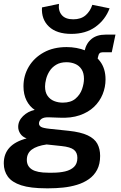

<svg xmlns="http://www.w3.org/2000/svg" viewBox="-57 -787 635 1009"><path d="M185.5 202.6Q103.5 202.6 54.7 186.8Q5.9 170.9 -15.6 141.4Q-37.1 111.8 -37.1 71.3Q-37.1 21.5 -7.1 -11.2Q22.9 -43.9 83 -59.6Q60.5 -67.9 49.6 -84.7Q38.6 -101.6 38.6 -120.1Q38.6 -151.9 64 -176.8Q89.4 -201.7 125.5 -209.5Q98.6 -227.1 82.5 -258.8Q66.4 -290.5 66.4 -333.5Q66.4 -389.6 94.2 -436.5Q122.1 -483.4 172.9 -511.5Q223.6 -539.6 293 -539.6Q346.2 -539.6 392.8 -521.2Q439.5 -502.9 468.5 -465.1Q497.6 -427.2 497.6 -369.6Q497.6 -329.1 482.4 -291.7Q467.3 -254.4 437.3 -225.6Q407.2 -196.8 361.8 -181.2Q316.4 -165.5 254.9 -168.5L202.6 -170.4Q174.3 -171.9 161.1 -162.4Q147.9 -152.8 147.9 -137.7Q147.9 -127.4 158.2 -120.6Q168.5 -113.8 205.6 -109.9L304.2 -99.6Q367.7 -92.8 403.8 -75.7Q439.9 -58.6 454.6 -31.5Q469.2 -4.4 469.2 32.2Q469.2 75.2 453.4 105.2Q437.5 135.3 409.9 154.5Q382.3 173.8 347.4 184.3Q312.5 194.8 274.7 198.7Q236.8 202.6 199.7 202.6ZM196.3 120.6H219.7Q255.9 120.6 285.2 113.8Q314.5 106.9 332 90.1Q349.6 73.2 349.6 42.5Q349.6 14.6 331.3 0Q313 -14.6 266.1 -19.5L188 -27.8Q136.2 -20.5 110.1 -1Q84 18.6 84 53.2Q84 86.4 110.8 103.5Q137.7 120.6 196.3 120.6ZM272.9 -247.6Q315.4 -247.6 339.8 -268.6Q364.3 -289.6 374.3 -318.8Q384.3 -348.1 384.3 -372.6Q384.3 -403.3 371.6 -422.9Q358.9 -442.4 337.9 -451.2Q316.9 -460 292.5 -460Q260.3 -460 238.3 -446.8Q216.3 -433.6 203.6 -413.6Q190.9 -393.6 185.3 -371.6Q179.7 -349.6 179.7 -332.5Q179.7 -302.2 192.9 -283.4Q206.1 -264.6 227.3 -256.1Q248.5 -247.6 272.9 -247.6ZM373.5 -455.1 387.2 -519Q396.5 -560.5 424.6 -582.8Q452.6 -605 497.1 -605H549.8L530.3 -512.2H481.9Q471.7 -512.2 466.3 -507.1Q460.9 -502 458 -487.3L446.8 -435.1ZM317.9 -608.9Q240.7 -608.9 200.2 -647.2Q159.7 -685.5 163.6 -748L252.9 -766.6Q248.5 -730.5 267.6 -708Q286.6 -685.5 328.1 -685.5Q368.2 -685.5 392.6 -706.5Q417 -727.5 428.2 -761.7L519 -743.2Q496.1 -682.6 444.8 -645.8Q393.6 -608.9 317.9 -608.9Z"/></svg>

Font: Schibsted Grotesk SemiBold
Style: Italic
Weight: 600
Italic angle: -12°
Designer: Bakken & Baeck AS, Henrik Kongsvoll
Foundry: Schibsted ASA
Version: Version 1.100;gftools[0.9.25]